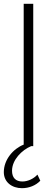

<svg xmlns="http://www.w3.org/2000/svg" viewBox="-25 -765 293 1005"><path d="M90 220C127 220 162 206 186 181L171 149C150 172 119 185 92 185C57 185 38 165 38 129C38 71 90 20 138 0H149V-745H99V-8C45 13 -5 70 -5 136C-5 189 38 220 90 220Z"/></svg>

Font: Mluvka ExtraLight
Style: Regular
Weight: 200
Designer: Modified by Jiří Krblich, Original typeface by Gumpita Rahayu
Foundry: Gumpita Rahayu & Jiří Krblich
Version: Version 2.000;Glyphs 3.1.1 (3134)